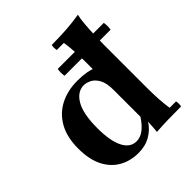

<svg xmlns="http://www.w3.org/2000/svg" viewBox="-199 -848 996 996"><g transform="rotate(-45 299.5 -350.0)"><path d="M596 -540H258Q254 -565 258 -590H596Q600 -565 596 -540ZM391 5Q392 -4 393.5 -23.5Q395 -43 396 -65L386 -110V-510Q386 -599 376 -663H324Q320 -682 324 -700Q382 -700 433 -703.5Q484 -707 531 -715Q525 -693 522 -656Q519 -619 517.5 -579.5Q516 -540 516 -510V-190Q516 -101 526 -37H573Q577 -19 573 0Q515 0 475 1Q435 2 391 5ZM246 15Q188 15 141.5 -11Q95 -37 68 -89.5Q41 -142 41 -223Q41 -306 72.5 -362Q104 -418 159.5 -446.5Q215 -475 287 -475Q359 -475 403 -454Q447 -433 483 -398L386 -308Q386 -360 370 -387.5Q354 -415 332.5 -425Q311 -435 294 -435Q246 -435 216 -383.5Q186 -332 186 -228Q186 -134 211 -84.5Q236 -35 282 -35Q310 -35 335.5 -54Q361 -73 386 -111L396 -65Q374 -30 336 -7.5Q298 15 246 15Z"/></g></svg>

Font: Poltawski Nowy
Style: Bold
Weight: 700
Designer: Adam Pótawski, Mateusz Machalski, Borys Kosmynka, Ania Wieluska
Foundry: Capitalics.wtf
Version: Version 1.001;gftools[0.9.25]